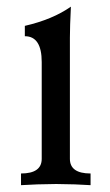

<svg xmlns="http://www.w3.org/2000/svg" viewBox="-20 -542 323 562"><path d="M245.1 0Q204.1 -2.9 144.5 -3.4Q85 -2.9 41.5 0V-34.2Q102.1 -34.2 102.1 -77.1V-360.4Q102.1 -436 52.7 -436V-466.3Q133.8 -484.9 187.5 -522.5Q184.6 -463.4 184.6 -431.6V-77.1Q184.6 -34.2 245.1 -34.2Z"/></svg>

Font: Almanac
Style: Regular
Weight: 400
Designer: Eden's Almanac
Version: Version 3.501;March 28, 2021;FontCreator 13.0.0.2683 64-bit